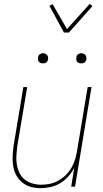

<svg xmlns="http://www.w3.org/2000/svg" viewBox="-20 -975 540 1003"><path d="M192 8Q165 8 140.5 1Q116 -6 96.5 -21.5Q77 -37 65 -59.5Q53 -82 49 -107.5Q45 -133 46 -159.5Q47 -186 51 -213L102 -520H122L70 -210Q67 -186 65.5 -162Q64 -138 68 -115Q72 -92 82 -71.5Q92 -51 109.5 -37Q127 -23 149.5 -16.5Q172 -10 196 -10Q218 -10 241.5 -15Q265 -20 286 -32Q307 -44 324.5 -61.5Q342 -79 354 -100Q366 -121 372.5 -143.5Q379 -166 383 -189L438 -520H458L372 0H352L368 -99Q356 -75 337 -53.5Q318 -32 294.5 -18Q271 -4 244.5 2Q218 8 192 8ZM404 -644Q398 -644 392.5 -646Q387 -648 383 -652.5Q379 -657 378.5 -663.5Q378 -670 379 -676Q379 -681 381.5 -685Q384 -689 388 -691.5Q392 -694 396 -695.5Q400 -697 405 -697Q411 -697 416.5 -694.5Q422 -692 426 -687.5Q430 -683 431 -676.5Q432 -670 431 -664Q430 -659 427.5 -655Q425 -651 421.5 -648.5Q418 -646 413.5 -645Q409 -644 404 -644ZM204 -644Q198 -644 192.5 -646Q187 -648 183 -652.5Q179 -657 178.5 -663.5Q178 -670 179 -676Q179 -681 181.5 -685Q184 -689 188 -691.5Q192 -694 196 -695.5Q200 -697 205 -697Q211 -697 216.5 -694.5Q222 -692 226 -687.5Q230 -683 231 -676.5Q232 -670 231 -664Q230 -659 227.5 -655Q225 -651 221.5 -648.5Q218 -646 213.5 -645Q209 -644 204 -644ZM314 -805 238 -945 255 -953 330 -823 449 -955 463 -943 340 -805Z"/></svg>

Font: Iosevka Term Curly Th Obl
Style: Regular
Weight: 100
Italic angle: -9°
Designer: Belleve Invis
Foundry: Belleve Invis
Version: Version 32.3.0